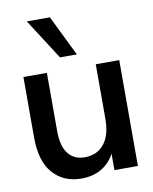

<svg xmlns="http://www.w3.org/2000/svg" viewBox="-85 -810 708 886"><g transform="rotate(-10 269.0 -367.0)"><path d="M225 12Q142 12 92 -44.5Q42 -101 42 -212V-496H152V-223Q152 -153 179.5 -117.5Q207 -82 257 -82Q315 -82 348 -123Q381 -164 381 -240V-496H491V0H381V-77Q359 -35 319.5 -11.5Q280 12 225 12ZM224 -556 102 -746H210L303 -556Z"/></g></svg>

Font: HostGroteskMedium
Style: Regular
Weight: 500
Designer: Doukan Karapınar based on Poppins by Indian Type Foundry, Jonny Pinhorn
Foundry: Element Type
Version: Version 1.001; ttfautohint (v1.8.4.7-5d5b)